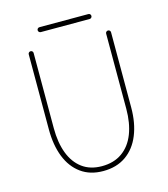

<svg xmlns="http://www.w3.org/2000/svg" viewBox="-111 -822 808 923"><g transform="rotate(-15 292.5 -361.0)"><path d="M485.4 -634.8Q490.7 -634.8 494.1 -631.3Q497.6 -627.9 497.6 -622.6V-248.5Q497.6 -170.9 473.6 -112.1Q449.7 -53.2 403.1 -20.5Q356.4 12.2 289.6 12.2Q224.1 12.2 179 -20.8Q133.8 -53.7 110.8 -112.3Q87.9 -170.9 87.9 -248.5V-622.6Q87.9 -627.9 91.6 -631.3Q95.2 -634.8 100.1 -634.8Q105.5 -634.8 108.9 -631.3Q112.3 -627.9 112.3 -622.6V-248.5Q112.3 -176.8 132.3 -123.8Q152.3 -70.8 191.9 -41.5Q231.4 -12.2 289.6 -12.2Q349.1 -12.2 390.4 -41.5Q431.6 -70.8 452.4 -124Q473.1 -177.2 473.1 -248.5V-622.6Q473.1 -627.9 476.8 -631.3Q480.5 -634.8 485.4 -634.8ZM426.8 -723.1Q426.8 -718.3 423.3 -714.6Q419.9 -710.9 414.6 -710.9H171.4Q166.5 -710.9 162.8 -714.6Q159.2 -718.3 159.2 -723.1Q159.2 -728.5 162.8 -731.9Q166.5 -735.4 171.4 -735.4H414.6Q419.9 -735.4 423.3 -731.9Q426.8 -728.5 426.8 -723.1Z"/></g></svg>

Font: Velvelyne Light
Style: Regular
Weight: 200
Designer: Manon Van der Borght et Mariel Nils
Foundry: Velvetyne
Version: Version 1.070